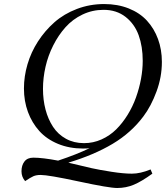

<svg xmlns="http://www.w3.org/2000/svg" viewBox="-20 -731 825 955"><path d="M86.9 121.1Q86.9 91.3 101.6 72.3Q116.2 53.2 146 53.2Q191.4 53.2 269 67.9Q361.8 37.1 425.8 5.9Q418 7.8 393.1 7.8Q324.7 7.8 268.6 -15.4Q212.4 -38.6 175.8 -79.1Q139.2 -119.6 119.1 -173.8Q99.1 -228 99.1 -291Q99.1 -351.1 116.7 -411.1Q134.3 -471.2 168.9 -524.9Q203.6 -578.6 251 -620.4Q298.3 -662.1 362.5 -686.5Q426.8 -710.9 498 -710.9Q565.4 -710.9 620.4 -689Q675.3 -667 710.9 -628.2Q746.6 -589.4 765.9 -536.9Q785.2 -484.4 785.2 -422.9Q785.2 -348.1 758.5 -275.9Q731.9 -203.6 693.8 -152.8Q632.8 -70.8 540.3 -15.6Q447.8 39.6 319.8 78.1Q396 96.7 435.8 105.5Q475.6 114.3 534.9 123.5Q594.2 132.8 636.2 132.8Q677.7 132.8 729 111.8L737.8 132.8Q684.6 171.4 645.8 187.7Q606.9 204.1 563 204.1Q522.5 204.1 371.6 171.6Q220.7 139.2 182.1 139.2Q160.6 139.2 146.2 145.5Q131.8 151.9 105 169.9Q86.9 148.9 86.9 121.1ZM193.8 -289.1Q193.8 -233.9 206.5 -185.8Q219.2 -137.7 243.9 -100.1Q268.6 -62.5 308.1 -40.8Q347.7 -19 397.9 -19Q443.8 -19 485.1 -37.6Q526.4 -56.2 557.9 -87.4Q589.4 -118.7 614.7 -159.7Q640.1 -200.7 656.5 -246.6Q672.9 -292.5 681.4 -338.9Q689.9 -385.3 689.9 -428.2Q689.9 -499.5 669.7 -555.7Q649.4 -611.8 604.5 -647Q559.6 -682.1 495.1 -682.1Q439.5 -682.1 390.4 -658.7Q341.3 -635.3 305.9 -595.7Q270.5 -556.2 244.9 -505.4Q219.2 -454.6 206.5 -399.2Q193.8 -343.8 193.8 -289.1Z"/></svg>

Font: Dehuti Alt
Style: Bold-Italic
Weight: 700
Version: Version 1.2